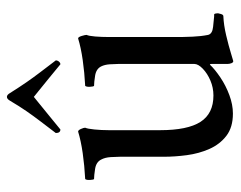

<svg xmlns="http://www.w3.org/2000/svg" viewBox="-88 -582 679 542"><g transform="rotate(-90 251.0 -311.5)"><path d="M248 -631Q254 -631 259 -622Q276 -595 289.5 -575.5Q303 -556 317.5 -537Q332 -518 351 -493Q351 -488 347.5 -484Q344 -480 340 -480Q322 -495 300.5 -512.5Q279 -530 263.5 -542.5Q248 -555 248 -555Q248 -555 232 -542Q216 -529 194.5 -511.5Q173 -494 156 -480Q146 -480 146 -493Q165 -518 179.5 -537Q194 -556 207.5 -575.5Q221 -595 237 -622Q242 -631 248 -631ZM341 -312Q341 -313 341 -316Q341 -326 340 -340.5Q339 -355 334 -365Q327 -379 308 -382Q289 -385 279 -385Q277 -387 276.5 -396.5Q276 -406 279 -410Q317 -412 352 -417Q387 -422 413 -430Q417 -430 420 -420Q423 -410 423 -406Q420 -400 418.5 -382Q417 -364 417 -343V-138Q417 -130 418 -106.5Q419 -83 423 -63Q426 -51 445.5 -49Q465 -47 475 -46Q480 -46 481 -46Q483 -45 483.5 -41Q484 -37 484 -35Q484 -34 482 -27Q480 -20 476 -20Q451 -19 421.5 -12Q392 -5 371 1.5Q350 8 349 8Q345 8 343 2.5Q341 -3 341 -8V-53Q341 -57 340 -57.5Q339 -58 339 -58Q326 -44 303 -28.5Q280 -13 253 -3Q226 7 201 7Q162 7 138 -11.5Q114 -30 101 -59.5Q88 -89 83.5 -123Q79 -157 79 -188V-312Q79 -322 78 -338Q77 -354 71 -365Q64 -379 45 -382Q26 -385 16 -385Q14 -387 13.5 -396.5Q13 -406 16 -410Q54 -412 89 -417Q124 -422 150 -430Q154 -430 157.5 -422Q161 -414 161 -410Q158 -404 156 -384Q154 -364 154 -343V-199Q154 -121 177.5 -84.5Q201 -48 252 -48Q274 -48 294 -56.5Q314 -65 327.5 -78Q341 -91 341 -102Z"/></g></svg>

Font: Amiri
Style: Regular
Weight: 400
Designer: Khaled Hosny
Version: Version 0.114